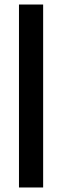

<svg xmlns="http://www.w3.org/2000/svg" viewBox="-20 -830 275 850"><path d="M64 0V-810H171V0Z"/></svg>

Font: Oswald
Style: Regular
Weight: 400
Designer: Vernon Adams
Foundry: Vernon Adams
Version: Version 4.103; ttfautohint (v1.8.3)